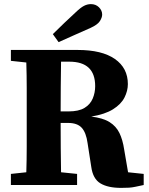

<svg xmlns="http://www.w3.org/2000/svg" viewBox="-20 -900 723 934"><path d="M237 -734Q265 -762 293 -788.5Q321 -815 348 -840Q372 -863 388.5 -871.5Q405 -880 422 -880Q446 -880 461.5 -864.5Q477 -849 477 -829Q477 -815 466 -797.5Q455 -780 420 -764Q381 -747 342 -729.5Q303 -712 265 -695ZM317 -600H277Q276 -538 275.5 -476Q275 -414 275 -358H313Q363 -358 391 -375Q419 -392 431 -420.5Q443 -449 443 -481Q443 -600 317 -600ZM33 -604V-657H358Q476 -657 539 -613Q602 -569 602 -491Q602 -458 585.5 -425.5Q569 -393 530 -368.5Q491 -344 424 -333Q481 -326 513 -306Q545 -286 561 -253Q577 -220 584 -173L603 -62L679 -54V0Q655 5 639 8.5Q623 12 607.5 13Q592 14 569 14Q505 14 468.5 -8Q432 -30 424 -88L406 -204Q399 -255 377.5 -278.5Q356 -302 311 -302H275Q275 -238 275.5 -179Q276 -120 277 -62L355 -54V0H33V-54L108 -62Q110 -123 110 -185Q110 -247 110 -310V-347Q110 -409 110 -471.5Q110 -534 108 -596Z"/></svg>

Font: Source Serif 4
Style: Bold
Weight: 700
Designer: Frank Grießhammer
Foundry: Adobe
Version: Version 4.005;hotconv 1.1.0;makeotfexe 2.6.0